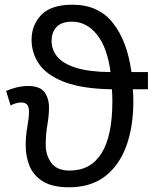

<svg xmlns="http://www.w3.org/2000/svg" viewBox="-20 -785 663 815"><path d="M273 10Q202 10 161.5 -15.5Q121 -41 105 -81.5Q89 -122 89 -167Q89 -208 96 -246.5Q103 -285 103 -310Q103 -333 94.5 -341.5Q86 -350 70 -350Q58 -350 45.5 -346Q33 -342 25 -337L6 -399Q24 -407 48.5 -413.5Q73 -420 99 -420Q149 -420 168.5 -394Q188 -368 188 -329Q188 -295 181 -254.5Q174 -214 174 -169Q174 -127 197.5 -94Q221 -61 276 -61Q365 -61 411 -134.5Q457 -208 457 -356Q457 -367 456.5 -381.5Q456 -396 455 -406Q331 -408 256 -436Q181 -464 147.5 -511Q114 -558 114 -616Q114 -679 155.5 -722Q197 -765 288 -765Q398 -765 459 -688Q520 -611 538 -479H608V-406H544Q545 -395 545.5 -381.5Q546 -368 546 -353Q546 -248 516.5 -166Q487 -84 426.5 -37Q366 10 273 10ZM449 -479Q436 -582 392 -637.5Q348 -693 285 -693Q242 -693 220.5 -671Q199 -649 199 -611Q199 -574 223 -544.5Q247 -515 302 -497.5Q357 -480 449 -479Z"/></svg>

Font: Noto Sans Living
Style: Regular
Weight: 400
Designer: Monotype Design Team
Foundry: Monotype Imaging Inc.
Version: Version 2.013; ttfautohint (v1.8.4.7-5d5b)